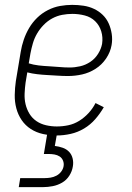

<svg xmlns="http://www.w3.org/2000/svg" viewBox="-20 -548 540 788"><path d="M213 8Q184 8 156.5 2Q129 -4 106.5 -18.5Q84 -33 69 -55Q54 -77 47 -103.5Q40 -130 40.5 -158.5Q41 -187 45 -215L65 -335Q69 -360 77.5 -385Q86 -410 99.5 -433Q113 -456 132.5 -475Q152 -494 176.5 -506.5Q201 -519 226.5 -523.5Q252 -528 276 -528Q300 -528 323 -524.5Q346 -521 366 -511.5Q386 -502 401.5 -487Q417 -472 426 -452Q435 -432 438.5 -409Q442 -386 438 -363Q433 -334 415.5 -308Q398 -282 372 -265.5Q346 -249 317 -242.5Q288 -236 259 -236Q238 -236 216.5 -237.5Q195 -239 174.5 -240Q154 -241 132.5 -243.5Q111 -246 92 -251L85 -209Q82 -187 81 -164Q80 -141 85 -120Q90 -99 101 -81Q112 -63 129.5 -51Q147 -39 169 -34Q191 -29 213 -29Q237 -29 260.5 -34Q284 -39 305 -52Q326 -65 343.5 -84Q361 -103 372 -125L406 -108Q391 -82 371 -59Q351 -36 325 -20.5Q299 -5 270 1.5Q241 8 213 8ZM266 -271Q287 -271 309 -276Q331 -281 350.5 -294Q370 -307 382.5 -327Q395 -347 399 -368Q403 -395 395.5 -419.5Q388 -444 370.5 -461Q353 -478 328 -484.5Q303 -491 277 -491Q256 -491 235 -487Q214 -483 194.5 -472.5Q175 -462 159 -445.5Q143 -429 132 -410Q121 -391 115 -370.5Q109 -350 105 -329L98 -288Q117 -282 138.5 -279.5Q160 -277 181 -276Q202 -275 223.5 -273Q245 -271 266 -271ZM57 220 63 183H163Q175 183 187.5 181Q200 179 211.5 173Q223 167 231 156.5Q239 146 241 134Q243 122 238.5 111Q234 100 224.5 94Q215 88 203.5 86Q192 84 180 84H160L174 0H214L205 51Q222 53 237.5 58.5Q253 64 263.5 75Q274 86 278 102Q282 118 279 135Q276 155 264.5 173Q253 191 235 201.5Q217 212 196.5 216Q176 220 157 220Z"/></svg>

Font: Iosevka Curly Slab Extralight
Style: Italic
Weight: 200
Italic angle: -9°
Monospace: yes
Designer: Belleve Invis
Foundry: Belleve Invis
Version: Version 22.1.2; ttfautohint (v1.8.4)